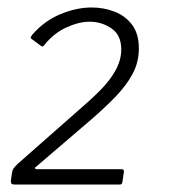

<svg xmlns="http://www.w3.org/2000/svg" viewBox="-20 -877 492 513"><path d="M186 -579Q220 -608 247 -635Q274 -662 289 -689.5Q304 -717 304 -745Q304 -783 278 -801Q252 -819 219 -819Q191 -819 157 -803.5Q123 -788 98 -756Q94 -751 90 -754L63 -774Q60 -776 66 -784Q98 -821 141 -839Q184 -857 225 -857Q258 -857 287 -845.5Q316 -834 333.5 -810Q351 -786 351 -748Q351 -711 334.5 -680Q318 -649 289.5 -619.5Q261 -590 223 -557L77 -432Q73 -430 73.5 -427.5Q74 -425 78 -425H304Q312 -425 311 -418L307 -390Q306 -387 305 -385.5Q304 -384 300 -384H18Q8 -384 9 -394L12 -415Q13 -422 16 -426.5Q19 -431 27 -439Z"/></svg>

Font: Libre Franklin Light
Style: Italic
Weight: 300
Italic angle: -8°
Designer: Pablo Impallari, Rodrigo Fuenzalida, Nhung Nguyen
Foundry: Impallari Type
Version: Version 3.000